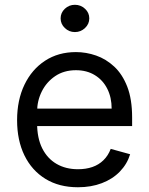

<svg xmlns="http://www.w3.org/2000/svg" viewBox="-20 -770 622 801"><path d="M305.2 11.2Q226.6 11.2 169.7 -23.7Q112.8 -58.6 82 -121.6Q51.3 -184.6 51.3 -268.6Q51.3 -352.5 82 -416.5Q112.8 -480.5 168 -516.6Q223.1 -552.7 296.9 -552.7Q339.4 -552.7 380.9 -538.3Q422.4 -523.9 456.5 -492.2Q490.7 -460.4 511 -408.2Q531.2 -356 531.2 -279.8V-244.1H110.8V-316.9H445.8Q445.8 -363.3 427.7 -399.4Q409.7 -435.5 376 -456.3Q342.3 -477.1 296.9 -477.1Q246.6 -477.1 210.2 -452.4Q173.8 -427.7 154.3 -388.4Q134.8 -349.1 134.8 -304.2V-255.9Q134.8 -193.8 156.2 -151.1Q177.7 -108.4 216.1 -86.2Q254.4 -64 305.2 -64Q338.4 -64 365.2 -73.2Q392.1 -82.5 411.6 -101.6Q431.2 -120.6 441.9 -148.9L522.9 -126.5Q510.3 -85.4 480 -54.2Q449.7 -22.9 405 -5.9Q360.4 11.2 305.2 11.2ZM292.5 -636.2Q268.1 -636.2 250.5 -653.1Q232.9 -669.9 232.9 -693.4Q232.9 -716.8 250.5 -733.4Q268.1 -750 292.5 -750Q316.9 -750 334.7 -733.4Q352.5 -716.8 352.5 -693.4Q352.5 -669.9 334.7 -653.1Q316.9 -636.2 292.5 -636.2Z"/></svg>

Font: Sahel VF Regular
Style: Regular
Weight: 400
Foundry: Saber Rastikerdar (saber.rastikerdar@gmail.com)
Version: Version 3.4.0